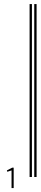

<svg xmlns="http://www.w3.org/2000/svg" viewBox="-20 -832 204 966"><path d="M38.1 25.4 16.6 32.2 14.6 25.4 41 11.7H48.8V114.3H38.1ZM128.9 58.6V-811.5H140.6V58.6ZM152.3 58.6V-811.5H164.1V58.6Z"/></svg>

Font: Libre Barcode EAN13 Text
Style: Regular
Weight: 400
Version: Version 1.008; ttfautohint (v1.8.3)